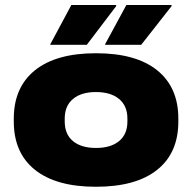

<svg xmlns="http://www.w3.org/2000/svg" viewBox="-20 -712 752 752"><path d="M355.5 19.5Q200 19.5 117 -46.8Q34 -113 34 -236V-247.5Q34 -370 117 -436.8Q200 -503.5 356 -503.5Q512.5 -503.5 595.5 -436.8Q678.5 -370 678.5 -247.5V-236Q678.5 -113 595.5 -46.8Q512.5 19.5 355.5 19.5ZM356 -132.5Q413.5 -132.5 446.2 -159.2Q479 -186 479 -236V-247.5Q479 -297.5 446.2 -324.5Q413.5 -351.5 355.5 -351.5Q298.5 -351.5 266 -324.5Q233.5 -297.5 233.5 -247.5V-236Q233.5 -186 266 -159.2Q298.5 -132.5 356 -132.5ZM475 -692.5H652V-688L533 -536.5H391.5V-538.5ZM259.5 -692.5H435V-688L320 -536.5H177V-538.5Z"/></svg>

Font: Anek Latin Expanded ExtraBold
Style: Regular
Weight: 800
Width: 7
Designer: Yesha Goshar
Foundry: Ek Type
Version: Version 1.003